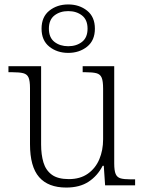

<svg xmlns="http://www.w3.org/2000/svg" viewBox="-20 -834 650 864"><path d="M278 10Q197 10 156 -37Q115 -84 115 -185V-437Q115 -470 108.5 -485Q102 -500 85 -504.5Q68 -509 36 -509H18V-536H165V-184Q165 -138 175.5 -103Q186 -68 213 -48Q240 -28 290 -28Q341 -28 375.5 -52.5Q410 -77 427 -117.5Q444 -158 444 -207V-435Q444 -469 437.5 -484.5Q431 -500 414 -504.5Q397 -509 365 -509H352V-536H494V-99Q494 -66 500.5 -51Q507 -36 522.5 -31.5Q538 -27 566 -27H588V0H453L447 -88H442Q419 -43 379 -16.5Q339 10 278 10ZM287 -596Q237 -596 202 -624Q167 -652 167 -705Q167 -758 202 -786Q237 -814 287 -814Q337 -814 372 -786Q407 -758 407 -705Q407 -652 372 -624Q337 -596 287 -596ZM287 -626Q324 -626 349 -645.5Q374 -665 374 -705Q374 -745 349 -764.5Q324 -784 287 -784Q250 -784 225 -764.5Q200 -745 200 -705Q200 -665 225 -645.5Q250 -626 287 -626Z"/></svg>

Font: Noto Serif Tibetan ExtraLight
Style: Regular
Weight: 200
Designer: Monotype Design Team
Foundry: Monotype Imaging Inc.
Version: Version 2.103; ttfautohint (v1.8.4.7-5d5b)